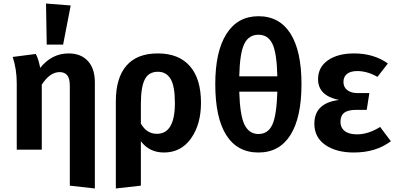

<svg xmlns="http://www.w3.org/2000/svg" viewBox="-20 -849 2242 1089"><path d="M338 -596H245L241 -829L381 -818ZM369 -546Q439 -546 478.5 -503Q518 -460 518 -382V220L376 204V-362Q376 -405 361 -422.5Q346 -440 318 -440Q263 -440 217 -369V0H75V-376Q75 -457 52 -526L183 -543Q198 -516 208 -464Q274 -546 369 -546Z M875 -546Q994 -546 1057 -474Q1120 -402 1120 -266Q1120 -144 1063.5 -64Q1007 16 910 16Q827 16 779 -48V204L637 220V-274Q637 -407 697 -476.5Q757 -546 875 -546ZM870 -90Q972 -90 972 -265Q972 -361 947.5 -401.5Q923 -442 876 -442Q823 -442 801 -398Q779 -354 779 -259V-148Q812 -90 870 -90Z M1446 -757Q1565 -757 1627.5 -658.5Q1690 -560 1690 -372Q1690 -183 1627.5 -83.5Q1565 16 1446 16Q1326 16 1263.5 -82.5Q1201 -181 1201 -372Q1201 -557 1264.5 -657Q1328 -757 1446 -757ZM1446 -652Q1391 -652 1365.5 -600Q1340 -548 1337 -416H1553Q1550 -549 1525 -600.5Q1500 -652 1446 -652ZM1446 -89Q1500 -89 1524.5 -141.5Q1549 -194 1553 -329H1337Q1341 -194 1367 -141.5Q1393 -89 1446 -89Z M1988 -546Q2100 -546 2180 -489L2121 -413Q2063 -446 2006 -446Q1969 -446 1948.5 -430Q1928 -414 1928 -384Q1928 -355 1949.5 -338Q1971 -321 2009 -321H2075L2060 -226H2002Q1954 -226 1932.5 -209.5Q1911 -193 1911 -158Q1911 -125 1935 -106Q1959 -87 2005 -87Q2069 -87 2136 -129L2197 -48Q2112 16 1987 16Q1887 16 1825 -27Q1763 -70 1763 -147Q1763 -265 1903 -282Q1784 -306 1784 -400Q1784 -468 1840 -507Q1896 -546 1988 -546Z"/></svg>

Font: Fira Sans SemiBold
Style: Regular
Weight: 600
Designer: bBox Type GmbH & Carrois Corporate GbR & Edenspiekermann AG
Foundry: bBox Type GmbH & Carrois Corporate GbR & Edenspiekermann AG
Version: Version 4.301;PS 004.301;hotconv 1.0.88;makeotf.lib2.5.64775